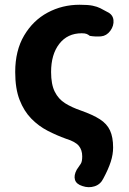

<svg xmlns="http://www.w3.org/2000/svg" viewBox="-20 -594 542 808"><path d="M415 157Q403 182 378 190Q353 198 327 189Q301 181 295.5 162.5Q290 144 303 120Q314 104 320 95Q326 86 326 64Q326 37 311.5 19.5Q297 2 258 -10Q219 -24 181 -43.5Q143 -63 112 -94.5Q81 -126 62.5 -173.5Q44 -221 44 -291Q44 -381 81.5 -444.5Q119 -508 180.5 -541Q242 -574 315 -574Q351 -574 370 -570Q389 -566 402 -559.5Q415 -553 431 -544Q455 -533 457.5 -509.5Q460 -486 444 -464Q428 -443 405.5 -441Q383 -439 358 -443Q352 -448 345 -451Q338 -454 324 -454Q264 -454 229.5 -409.5Q195 -365 195 -291Q195 -239 210.5 -208Q226 -177 254 -159.5Q282 -142 320 -129Q371 -111 400.5 -92Q430 -73 443 -45Q456 -17 456 27Q456 56 446 87Q436 118 415 157Z"/></svg>

Font: Chiron GoRound TC
Style: Bold
Weight: 700
Designer: Ryoko NISHIZUKA 西塚涼子 (kana, bopomofo & ideographs); Paul D. Hunt (Latin, Greek & Cyrillic); Sandoll Communications 산돌커뮤니
Foundry: Adobe
Version: Version 1.000;hotconv 1.1.1;makeotfexe 2.6.0